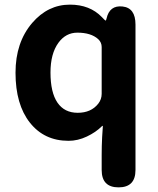

<svg xmlns="http://www.w3.org/2000/svg" viewBox="-20 -594 684 829"><path d="M492 215Q419 215 419 140V76Q419 37 421 -2L424 -48Q424 -53 420 -49Q394 -23 355 -4.5Q316 14 276 14Q171 14 109 -64.5Q47 -143 47 -280Q47 -411 119 -495Q187 -574 282 -574Q368 -574 420 -520Q434 -505 436 -505Q438 -505 440 -514Q453 -572 509 -566Q565 -560 565 -488V140Q565 215 492 215ZM404 -146Q419 -165 419 -189V-391Q419 -411 404 -425Q373 -453 314 -453Q264 -453 232 -409Q198 -362 198 -281Q198 -195 228 -151Q258 -107 315.5 -107Q373 -107 404 -146Z"/></svg>

Font: Resource Han Rounded JP
Style: Bold
Weight: 700
Designer: Cyano Hao (round all glyphs); Ryoko NISHIZUKA 西塚涼子 (kana, bopomofo & ideographs); Paul D. Hunt (Latin, Greek & Cyrillic)
Foundry: Cyano Hao
Version: 0.990